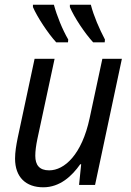

<svg xmlns="http://www.w3.org/2000/svg" viewBox="-20 -786 558 816"><path d="M376 -606H425L426 -618C402 -664 379 -716 366 -766H277V-756C295 -713 340 -645 376 -606ZM219 -606H269L270 -618C245 -661 222 -718 209 -766H120V-756C138 -714 184 -644 219 -606ZM164 10C235 10 286 -38 321 -88H325L316 0H384L498 -536H415L361 -284C328 -129 254 -62 189 -62C147 -62 130 -85 130 -124C130 -144 133 -167 139 -196L212 -536H127L55 -199C49 -169 44 -140 44 -112C44 -33 90 10 164 10Z"/></svg>

Font: Noto Sans SemiCondensed
Style: Italic
Weight: 400
Width: 4
Italic angle: -12°
Designer: Monotype Design Team
Foundry: Monotype Imaging Inc.
Version: Version 2.013